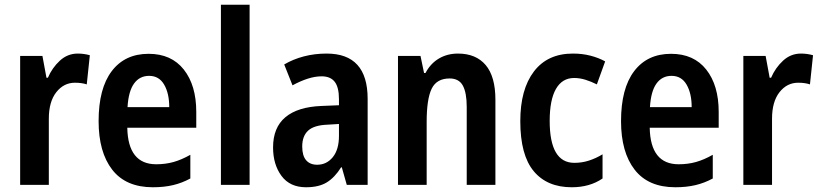

<svg xmlns="http://www.w3.org/2000/svg" viewBox="-20 -780 3460 810"><path d="M308 -554Q334 -554 359 -547L346 -424Q325 -431 296 -431Q249 -431 217.5 -391Q186 -351 186 -279V0H65V-544H159L176 -452H182Q200 -494 232.5 -524Q265 -554 308 -554Z M607 -553Q703 -553 755.5 -486.5Q808 -420 808 -308V-241H517Q520 -87 639 -87Q678 -87 712 -96.5Q746 -106 783 -127V-27Q748 -8 710 1Q672 10 625 10Q511 10 453.5 -64Q396 -138 396 -269Q396 -407 451.5 -480Q507 -553 607 -553ZM609 -460Q569 -460 545.5 -427.5Q522 -395 518 -328H694Q694 -386 672.5 -423Q651 -460 609 -460Z M1033 0H912V-760H1033Z M1358 -554Q1531 -554 1531 -363V0H1443L1422 -74H1419Q1392 -31 1358.5 -10.5Q1325 10 1271 10Q1203 10 1167.5 -38Q1132 -86 1132 -158Q1132 -242 1184 -285.5Q1236 -329 1336 -333L1410 -336V-361Q1410 -412 1392 -435Q1374 -458 1337 -458Q1309 -458 1278 -448Q1247 -438 1214 -420L1179 -508Q1216 -530 1261.5 -542Q1307 -554 1358 -554ZM1362 -254Q1305 -252 1280 -229Q1255 -206 1255 -162Q1255 -123 1271.5 -104Q1288 -85 1318 -85Q1358 -85 1384 -117Q1410 -149 1410 -207V-257Z M1912 -554Q1988 -554 2029 -505.5Q2070 -457 2070 -359V0H1949V-329Q1949 -389 1932.5 -419Q1916 -449 1877 -449Q1822 -449 1801 -405.5Q1780 -362 1780 -266V0H1659V-544H1754L1769 -472H1775Q1796 -512 1831.5 -533Q1867 -554 1912 -554Z M2392 10Q2288 10 2231.5 -58Q2175 -126 2175 -269Q2175 -403 2232.5 -478.5Q2290 -554 2397 -554Q2437 -554 2471.5 -545Q2506 -536 2533 -521L2498 -424Q2474 -436 2450 -443.5Q2426 -451 2402 -451Q2352 -451 2325.5 -405Q2299 -359 2299 -270Q2299 -93 2403 -93Q2435 -93 2464.5 -102.5Q2494 -112 2522 -129V-27Q2468 10 2392 10Z M2811 -553Q2907 -553 2959.5 -486.5Q3012 -420 3012 -308V-241H2721Q2724 -87 2843 -87Q2882 -87 2916 -96.5Q2950 -106 2987 -127V-27Q2952 -8 2914 1Q2876 10 2829 10Q2715 10 2657.5 -64Q2600 -138 2600 -269Q2600 -407 2655.5 -480Q2711 -553 2811 -553ZM2813 -460Q2773 -460 2749.5 -427.5Q2726 -395 2722 -328H2898Q2898 -386 2876.5 -423Q2855 -460 2813 -460Z M3359 -554Q3385 -554 3410 -547L3397 -424Q3376 -431 3347 -431Q3300 -431 3268.5 -391Q3237 -351 3237 -279V0H3116V-544H3210L3227 -452H3233Q3251 -494 3283.5 -524Q3316 -554 3359 -554Z"/></svg>

Font: Noto Sans Bengali Condensed SemiBold
Style: Regular
Weight: 600
Width: 3
Designer: Joana Ranito - Universal Thirst; Jelle Bosma - Monotype Design Team
Foundry: Universal Thirst ehf.
Version: Version 3.000; ttfautohint (v1.8.4.7-5d5b)